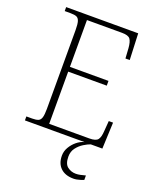

<svg xmlns="http://www.w3.org/2000/svg" viewBox="-169 -813 930 1137"><g transform="rotate(20 296.5 -244.0)"><path d="M47 0V-25H84Q108 -25 121.5 -30.5Q135 -36 140.5 -54Q146 -72 146 -108V-605Q146 -642 140.5 -660Q135 -678 122 -683.5Q109 -689 84 -689H47V-714H501L508 -548H481L477 -612Q474 -651 462 -667.5Q450 -684 410 -684H189V-389H432V-359H189V-30H442Q483 -30 495.5 -46.5Q508 -63 510 -102L515 -166H542L535 0ZM434 226Q382 226 353 198Q324 170 324 121Q324 93 338.5 68Q353 43 375.5 24.5Q398 6 423 0H462Q444 6 420.5 20.5Q397 35 379.5 58Q362 81 362 113Q362 159 385 176.5Q408 194 437 194Q452 194 465 191Q478 188 498 183V211Q488 215 477 218.5Q466 222 455 224Q444 226 434 226Z"/></g></svg>

Font: Noto Serif Gujarati ExtraLight
Style: Regular
Weight: 250
Version: Version 2.102